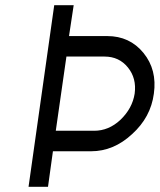

<svg xmlns="http://www.w3.org/2000/svg" viewBox="-20 -721 616 740"><path d="M189 -701 90 -1H165L184 -138H331Q418 -138 489 -204Q561 -269 573 -360Q586 -452 533 -517Q480 -582 393 -582H246L264 -701ZM236 -503H383Q439 -503 473 -461Q507 -419 499 -360Q490 -303 444 -259Q399 -217 343 -217H195Z"/></svg>

Font: Unageo
Style: Regular-Italic
Weight: 400
Designer: Richard Sepsi
Foundry: Richard Sepsi
Version: Version 2.000